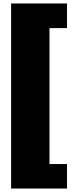

<svg xmlns="http://www.w3.org/2000/svg" viewBox="-20 -899 428 1106"><path d="M44 187V-879H366V-737H265V46H366V187Z"/></svg>

Font: Tomorrow ExtraBold
Style: Regular
Weight: 800
Designer: Tony de Marco, Monica Rizzolli
Foundry: Just in Type
Version: Version 2.002